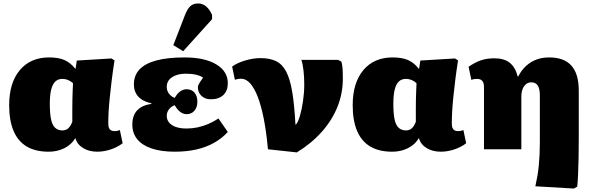

<svg xmlns="http://www.w3.org/2000/svg" viewBox="-20 -863 3421 1110"><path d="M261 14Q185 14 134.5 -16Q84 -46 58.5 -106Q33 -166 33 -255Q33 -384 94.5 -457.5Q156 -531 264 -531Q318 -531 352.5 -516Q387 -501 415 -466H417L424 -513L624 -525L642 -514Q632 -449 625.5 -396Q619 -343 614.5 -298.5Q610 -254 608 -217.5Q606 -181 606 -149Q606 -134 609.5 -124.5Q613 -115 621 -110Q629 -105 641 -105Q651 -105 658 -106.5Q665 -108 673 -111L689 -35Q661 -13 621.5 0.5Q582 14 542 14Q495 14 460.5 -7Q426 -28 416 -64H415Q401 -40 378 -22.5Q355 -5 325 4.5Q295 14 261 14ZM341 -109Q361 -109 374.5 -121Q388 -133 398 -159Q398 -197 398 -227.5Q398 -258 398.5 -284.5Q399 -311 400 -335Q401 -359 402 -382Q389 -394 373.5 -400.5Q358 -407 341 -407Q316 -407 300 -392Q284 -377 276 -345.5Q268 -314 268 -263Q268 -207 275 -173.5Q282 -140 298.5 -124.5Q315 -109 341 -109Z M990 14Q912 14 857 -4.5Q802 -23 773.5 -58Q745 -93 745 -143Q745 -195 773 -225Q801 -255 855 -262V-266Q806 -276 780 -304Q754 -332 754 -375Q754 -427 786.5 -461.5Q819 -496 884 -513.5Q949 -531 1047 -531Q1163 -531 1230 -491Q1297 -451 1297 -382Q1297 -338 1271 -313.5Q1245 -289 1199 -289Q1166 -289 1145 -308.5Q1124 -328 1124 -359Q1124 -364 1127 -371.5Q1130 -379 1137 -389.5Q1144 -400 1154 -414Q1139 -425 1113.5 -431Q1088 -437 1054 -437Q1005 -437 974.5 -416.5Q944 -396 944 -361Q944 -339 956.5 -322Q969 -305 990 -297Q1005 -323 1022 -335Q1039 -347 1059 -347Q1088 -347 1104.5 -327.5Q1121 -308 1121 -275Q1121 -243 1104 -223Q1087 -203 1059 -203Q1039 -203 1021.5 -216.5Q1004 -230 990 -255Q969 -247 956.5 -230.5Q944 -214 944 -194Q944 -160 974 -140Q1004 -120 1058 -120Q1090 -120 1121.5 -126.5Q1153 -133 1183.5 -146Q1214 -159 1243 -178L1297 -100Q1262 -62 1216 -36.5Q1170 -11 1114 1.5Q1058 14 990 14ZM1039 -567 982 -602 1049 -775Q1064 -813 1081 -828Q1098 -843 1126 -843Q1151 -843 1171.5 -826Q1192 -809 1206 -777V-752Z M1696 18 1529 0Q1520 -100 1505 -176Q1490 -252 1470 -303.5Q1450 -355 1426 -381.5Q1402 -408 1373 -408Q1356 -408 1338 -402L1322 -478Q1350 -499 1396.5 -513Q1443 -527 1486 -527Q1540 -527 1576 -509.5Q1612 -492 1634.5 -449Q1657 -406 1669.5 -331.5Q1682 -257 1688 -143H1691Q1704 -158 1714.5 -195Q1725 -232 1732 -280Q1739 -328 1739 -375Q1739 -418 1734.5 -456.5Q1730 -495 1722 -517H1935L1954 -506Q1959 -488 1960.5 -465.5Q1962 -443 1962 -407Q1962 -323 1931 -245.5Q1900 -168 1840.5 -101Q1781 -34 1696 18Z M2247 14Q2171 14 2120.5 -16Q2070 -46 2044.5 -106Q2019 -166 2019 -255Q2019 -384 2080.5 -457.5Q2142 -531 2250 -531Q2304 -531 2338.5 -516Q2373 -501 2401 -466H2403L2410 -513L2610 -525L2628 -514Q2618 -449 2611.5 -396Q2605 -343 2600.5 -298.5Q2596 -254 2594 -217.5Q2592 -181 2592 -149Q2592 -134 2595.5 -124.5Q2599 -115 2607 -110Q2615 -105 2627 -105Q2637 -105 2644 -106.5Q2651 -108 2659 -111L2675 -35Q2647 -13 2607.5 0.5Q2568 14 2528 14Q2481 14 2446.5 -7Q2412 -28 2402 -64H2401Q2387 -40 2364 -22.5Q2341 -5 2311 4.5Q2281 14 2247 14ZM2327 -109Q2347 -109 2360.5 -121Q2374 -133 2384 -159Q2384 -197 2384 -227.5Q2384 -258 2384.5 -284.5Q2385 -311 2386 -335Q2387 -359 2388 -382Q2375 -394 2359.5 -400.5Q2344 -407 2327 -407Q2302 -407 2286 -392Q2270 -377 2262 -345.5Q2254 -314 2254 -263Q2254 -207 2261 -173.5Q2268 -140 2284.5 -124.5Q2301 -109 2327 -109Z M3298 227 3075 214Q3082 183 3087 153.5Q3092 124 3095 93Q3098 62 3099.5 29Q3101 -4 3101 -40V-312Q3101 -350 3089 -368.5Q3077 -387 3051 -387Q3034 -387 3021 -376.5Q3008 -366 3001 -347.5Q2994 -329 2994 -303V0H2778V-362Q2778 -385 2767.5 -396Q2757 -407 2738 -407Q2719 -407 2705 -401L2689 -477Q2727 -503 2761 -514.5Q2795 -526 2838 -526Q2894 -526 2926.5 -500.5Q2959 -475 2973 -421H2976Q2995 -458 3021.5 -482Q3048 -506 3081 -518.5Q3114 -531 3155 -531Q3241 -531 3283.5 -483.5Q3326 -436 3326 -339V-60Q3326 -8 3325 46.5Q3324 101 3322 146.5Q3320 192 3317 216Z"/></svg>

Font: Literata Black
Style: Regular
Weight: 900
Designer: Latin by Veronika Burian and Jose Scaglione. Greek by Irene Vlachou. Cyrillic by Vera Evstafieva.
Foundry: TypeTogether
Version: Version 3.103;gftools[0.9.29]